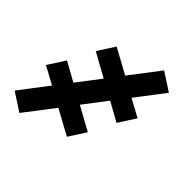

<svg xmlns="http://www.w3.org/2000/svg" viewBox="-172 -623 941 941"><g transform="rotate(45 299.0 -152.5)"><path d="M92 172 -2 111 110 -36 18 -86 26 -99 75 -175 174 -120 265 -239 142 -307 199 -395 329 -324 446 -477 540 -416 428 -269 520 -219 463 -130 364 -185 273 -66 396 2 339 90 209 19Z"/></g></svg>

Font: Iosevka SS04 Extended
Style: Bold Italic
Weight: 700
Width: 7
Italic angle: -9°
Monospace: yes
Designer: Belleve Invis
Foundry: Belleve Invis
Version: Version 19.0.0; ttfautohint (v1.8.4)